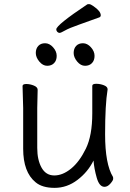

<svg xmlns="http://www.w3.org/2000/svg" viewBox="-20 -890 630 928"><path d="M485 13Q460 13 447.5 -31Q435 -75 432 -114Q405 -59 354.5 -20.5Q304 18 244 18Q184 18 152 -9Q92 -58 92 -171V-368L89 -474Q89 -484 107 -484Q125 -484 143.5 -476.5Q162 -469 162 -456L160 -368V-175Q160 -117 181 -79.5Q202 -42 242.5 -42Q283 -42 323.5 -75Q364 -108 395 -171.5Q426 -235 426 -342V-475Q426 -485 445 -485Q464 -485 482 -478Q500 -471 500 -459V-457Q488 -385 488 -241Q488 -97 526 -35Q527 -33 527 -25.5Q527 -18 513.5 -2.5Q500 13 485 13ZM241.5 -585Q229 -572 208 -572Q187 -572 170 -592.5Q153 -613 153 -634Q153 -655 165 -668Q177 -681 198 -681Q219 -681 236.5 -661.5Q254 -642 254 -620Q254 -598 241.5 -585ZM424.5 -585Q412 -572 391 -572Q370 -572 353 -592.5Q336 -613 336 -634Q336 -655 348 -668Q360 -681 381 -681Q402 -681 419.5 -661.5Q437 -642 437 -620Q437 -598 424.5 -585ZM252 -748Q252 -769 402 -869Q404 -870 411 -870Q418 -870 432 -860Q467 -836 467 -816Q467 -809 460 -806Q411 -788 362.5 -771Q314 -754 294 -742.5Q274 -731 268 -731Q262 -731 257 -736Q252 -741 252 -748Z"/></svg>

Font: LXGW WenKai TC
Style: Regular
Weight: 400
Designer: LXGW / Fontworks Inc.
Foundry: LXGW / Fontworks Inc.
Version: Version 1.330